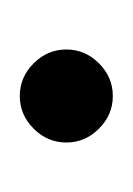

<svg xmlns="http://www.w3.org/2000/svg" viewBox="10 -134 134 194"><g transform="rotate(-90 77.0 -37.0)"><path d="M44 -4Q30 -18 30 -37Q30 -56 44 -70Q58 -84 77 -84Q96 -84 110 -70Q124 -56 124 -37Q124 -18 110 -4Q96 10 77 10Q58 10 44 -4Z"/></g></svg>

Font: HansKendrickRegular
Style: Regular
Weight: 400
Designer: Alfredo Marco Pradil
Foundry: Hanken Studio
Version: Version 1.000;PS 001.001;hotconv 1.0.56